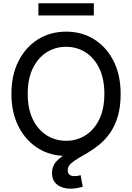

<svg xmlns="http://www.w3.org/2000/svg" viewBox="-20 -929 796 1157"><path d="M378.4 10.7Q283.2 10.7 208.7 -35.9Q134.3 -82.5 91.6 -166.7Q48.8 -251 48.8 -363.3Q48.8 -476.6 91.6 -560.8Q134.3 -645 208.7 -691.7Q283.2 -738.3 378.4 -738.3Q473.6 -738.3 547.9 -691.7Q622.1 -645 664.6 -560.8Q707 -476.6 707 -363.3Q707 -251 664.6 -166.7Q622.1 -82.5 547.9 -35.9Q473.6 10.7 378.4 10.7ZM378.4 -80.6Q442.4 -80.6 494.6 -113.3Q546.9 -146 577.9 -209Q608.9 -272 608.9 -363.3Q608.9 -455.1 577.9 -518.3Q546.9 -581.5 494.6 -614.3Q442.4 -647 378.4 -647Q314 -647 261.7 -614.3Q209.5 -581.5 178.2 -518.3Q147 -455.1 147 -363.3Q147 -272 178.2 -209Q209.5 -146 261.7 -113.3Q314 -80.6 378.4 -80.6ZM404.8 208Q356.4 208 325 183.8Q293.5 159.7 293.5 113.8Q293.5 76.2 314 50.5Q334.5 24.9 367.9 4.9Q401.4 -15.1 441.7 -34.9Q481.9 -54.7 522 -80.3Q562 -106 595.5 -142.6Q628.9 -179.2 649.4 -232.9Q669.9 -286.6 669.9 -363.3H707Q707 -284.7 689.7 -227.3Q672.4 -169.9 644 -129.2Q615.7 -88.4 581.5 -60.1Q547.4 -31.7 513.4 -11.5Q479.5 8.8 451.2 25.1Q422.9 41.5 405.5 58.1Q388.2 74.7 388.2 96.7Q388.2 113.8 397.9 123Q407.7 132.3 429.2 132.3Q439.5 132.3 449 130.6Q458.5 128.9 465.8 126.5L478.5 196.8Q463.9 200.7 445.1 204.3Q426.3 208 404.8 208ZM545.4 -909.2V-835.9H211.4V-909.2Z"/></svg>

Font: Inter Cardless Tabular
Style: Regular
Weight: 400
Designer: Rasmus Andersson
Foundry: rsms
Version: Version 4.000;git-4fc901f